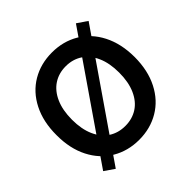

<svg xmlns="http://www.w3.org/2000/svg" viewBox="-196 -943 1161 1161"><g transform="rotate(-45 384.5 -362.5)"><path d="M157.7 33.4 93.8 -10.7 609.4 -759.2 674 -715.2ZM716.6 -363.6Q716.3 -248.9 672.8 -164.2Q629.3 -79.5 553.4 -34.8Q477.6 9.9 382.1 9.9Q286.2 9.9 210.2 -35.2Q134.2 -80.3 91.1 -164.8Q47.9 -249.3 48.3 -363.6Q47.9 -478.3 91.1 -563Q134.2 -647.7 210.2 -692.5Q286.2 -737.2 382.1 -737.2Q477.6 -737.2 553.4 -692.5Q629.3 -647.7 672.8 -563Q716.3 -478.3 716.6 -363.6ZM583.8 -363.6Q583.8 -444.6 558.2 -502.1Q532.7 -559.7 487.2 -589.5Q441.8 -619.3 382.1 -619.3Q322.4 -619.3 277 -589.5Q231.5 -559.7 206 -502.1Q180.4 -444.6 180.4 -363.6Q180.4 -282.7 206 -225.1Q231.5 -167.6 277 -138.1Q322.4 -108.7 382.1 -108.7Q441.8 -108.7 487.2 -138.1Q532.7 -167.6 558.2 -225.1Q583.8 -282.7 583.8 -363.6Z"/></g></svg>

Font: Riot Sans
Style: Regular
Weight: 400
Designer: Rasmus Andersson
Foundry: rsms
Version: Version 3.005